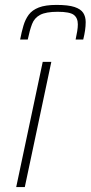

<svg xmlns="http://www.w3.org/2000/svg" viewBox="-20 -762 369 782"><path d="M46 0 154 -510H189L81 0ZM62 -601Q68 -632 75.5 -657.5Q83 -683 97 -702Q111 -721 138 -731.5Q165 -742 210 -742Q258 -742 283.5 -733.5Q309 -725 319 -709.5Q329 -694 329 -672Q329 -656 326.5 -638.5Q324 -621 319 -601H288Q292 -620 294.5 -635Q297 -650 297 -663Q297 -689 280.5 -701.5Q264 -714 215 -714Q167 -714 143.5 -701.5Q120 -689 110.5 -664Q101 -639 93 -601Z"/></svg>

Font: Saira Thin
Style: Italic
Weight: 100
Italic angle: -12°
Designer: Hector Gatti with collaboration of the Omnibus-Type team
Foundry: Omnibus-Type
Version: Version 1.101